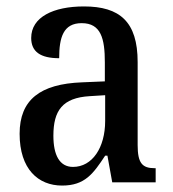

<svg xmlns="http://www.w3.org/2000/svg" viewBox="-20 -567 537 597"><path d="M173 10C244 10 270 -27 307 -83H314L329 0H464V-44H461C422 -44 408 -60 408 -116V-374C408 -500 352 -547 241 -547C146 -547 77 -514 77 -449C77 -406 106 -386 164 -386C164 -451 177 -495 234 -495C294 -495 306 -447 306 -373V-314L235 -311C105 -306 41 -257 41 -151C41 -41 99 10 173 10ZM207 -48C165 -48 146 -85 146 -145C146 -223 174 -263 259 -268L307 -271V-191C307 -108 267 -48 207 -48Z"/></svg>

Font: Noto Serif Condensed Medium
Style: Regular
Weight: 500
Width: 3
Designer: Monotype Design Team
Foundry: Monotype Imaging Inc.
Version: Version 2.015